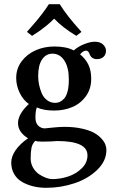

<svg xmlns="http://www.w3.org/2000/svg" viewBox="-20 -668 548 926"><path d="M268.1 -647.9Q301.3 -593.3 373 -514.2L348.1 -495.1Q282.2 -534.7 241.2 -578.1Q223.1 -559.6 204.1 -544.2Q185.1 -528.8 172.9 -520.3Q160.6 -511.7 134.8 -495.1L109.9 -514.2L148.4 -558.6Q161.1 -572.8 181.6 -599.4Q202.1 -626 215.8 -647.9ZM312 -284.2Q312 -342.8 290.3 -376Q268.6 -409.2 232.9 -409.2Q202.1 -409.2 183.1 -381.6Q164.1 -354 164.1 -300.8Q164.1 -280.3 168.5 -259Q172.9 -237.8 181.6 -217.5Q190.4 -197.3 207.3 -184.6Q224.1 -171.9 246.1 -171.9Q257.3 -171.9 267.6 -176.3Q277.8 -180.7 288.6 -191.7Q299.3 -202.6 305.7 -226.3Q312 -250 312 -284.2ZM183.1 15.1Q159.7 15.1 149.9 11.2Q135.7 25.9 131.8 45.2Q127.9 64.5 127.9 96.2Q127.9 121.1 139.9 141.4Q151.9 161.6 169.2 172.9Q186.5 184.1 202.9 189.9Q219.2 195.8 231 195.8Q270.5 195.8 308.6 183.3Q346.7 170.9 374.3 143.8Q401.9 116.7 401.9 81.1Q401.9 12.2 255.9 12.2Q255.4 12.2 225.1 14.2Q210 15.1 183.1 15.1ZM446.8 -382.8Q418.9 -382.8 410.2 -412.1Q404.3 -423.8 395 -423.8Q380.9 -423.8 366.2 -405.8Q393.1 -383.8 406.5 -355.7Q419.9 -327.6 419.9 -287.1Q419.9 -239.7 394.5 -204.3Q369.1 -168.9 329.1 -151.9Q289.1 -134.8 241.2 -134.8Q190.4 -134.8 157.7 -149.9Q150.9 -132.8 150.9 -101.1Q150.9 -74.2 164.8 -61.5Q178.7 -48.8 195.8 -48.8Q196.3 -48.8 231.9 -52.5Q267.6 -56.2 290 -56.2Q336.4 -56.2 373.5 -48.1Q410.6 -40 432.4 -28.1Q454.1 -16.1 468.5 -0.5Q482.9 15.1 488 28.8Q493.2 42.5 493.2 55.2Q493.2 107.9 449.5 150.6Q405.8 193.4 339.8 215.6Q273.9 237.8 203.1 237.8Q170.9 237.8 141.8 231Q112.8 224.1 88.1 210.4Q63.5 196.8 48.8 172.4Q34.2 147.9 34.2 116.2Q34.2 86.9 55.4 56.2Q76.7 25.4 115.2 -1Q66.9 -30.8 66.9 -74.2Q66.9 -117.7 119.1 -166.5Q91.8 -185.5 75 -220.2Q58.1 -254.9 58.1 -292Q58.1 -336.9 84.2 -372.1Q110.4 -407.2 152.1 -425.5Q193.8 -443.8 242.2 -443.8Q300.8 -443.8 335.9 -424.8Q356.4 -443.4 386 -455.1Q415.5 -466.8 437 -466.8Q463.4 -466.8 477.3 -453.1Q491.2 -439.5 491.2 -422.9Q491.2 -404.8 479.2 -393.8Q467.3 -382.8 446.8 -382.8Z"/></svg>

Font: Linux Libertine G
Style: Semibold
Weight: 600
Designer: Philipp H. Poll
Foundry: Philipp H. Poll
Version: Version 5.1.1